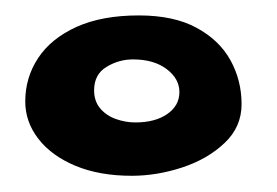

<svg xmlns="http://www.w3.org/2000/svg" viewBox="-20 -638 352 244"><path d="M147.5 -414.6Q106.5 -414.6 76.1 -427.2Q45.6 -439.9 28.9 -461.4Q12.1 -483 12.1 -509Q12.1 -539.5 28.5 -564.3Q44.9 -589.1 77.2 -603.8Q109.5 -618.4 156.4 -618.4Q200.9 -618.4 229.8 -602.7Q258.8 -587 272.9 -561.4Q287 -535.9 287 -505.6Q287 -476.5 265.2 -456.1Q243.5 -435.6 211.3 -425.1Q179.1 -414.6 147.5 -414.6ZM152.1 -482.4Q177.1 -482.4 192.6 -493.1Q208 -503.9 208 -520.9Q208 -538 191.8 -550.2Q175.5 -562.5 149 -562.5Q130.9 -562.5 115.2 -552.9Q99.6 -543.4 99.6 -523.2Q99.6 -509.5 107.2 -500.4Q114.9 -491.2 127.1 -486.8Q139.4 -482.4 152.1 -482.4Z"/></svg>

Font: Gluten Thin
Style: Regular
Weight: 100
Designer: Tyler Finck
Foundry: Etcetera Type Company
Version: Version 1.300